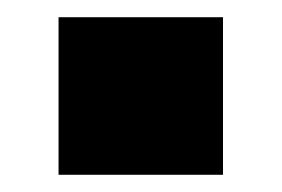

<svg xmlns="http://www.w3.org/2000/svg" viewBox="-20 -203 327 223"><path d="M239 0H48V-183H239Z"/></svg>

Font: Chivo Black
Style: Regular
Weight: 900
Designer: Hector Gatti
Foundry: Omnibus-Type
Version: Version 1.007